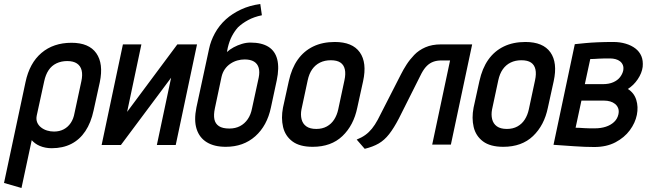

<svg xmlns="http://www.w3.org/2000/svg" viewBox="-24 -721 3221 956"><path d="M442 -171 473 -312Q492 -404 455.5 -456Q419 -508 332 -508Q242 -508 182.5 -457.5Q123 -407 103 -312L-4 190L83 215L134 -23Q141 -15 151 -7.5Q161 0 174 5.5Q187 11 202 14Q217 17 233 17Q289 17 331 -4.5Q373 -26 401 -68Q429 -110 442 -171ZM381 -316 347 -158Q342 -129 328 -108.5Q314 -88 293 -77Q272 -66 245 -66Q227 -66 210.5 -71Q194 -76 180.5 -86.5Q167 -97 161 -112Q155 -127 159 -146L196 -316Q203 -349 218 -371.5Q233 -394 257 -405.5Q281 -417 311 -417Q341 -417 359 -405Q377 -393 382.5 -370.5Q388 -348 381 -316Z M680 -500H588L482 1H578L828 -334L757 1H851L957 -500H859L609 -164Z M1223 -509Q1202 -509 1180.5 -502.5Q1159 -496 1139.5 -485.5Q1120 -475 1106 -462L1110 -483Q1118 -517 1131 -541.5Q1144 -566 1161 -585Q1182 -605 1211.5 -621Q1241 -637 1280 -645L1272 -701Q1219 -694 1175.5 -673.5Q1132 -653 1101 -625Q1067 -594 1046 -555.5Q1025 -517 1017 -478L954 -186Q941 -122 955 -78.5Q969 -35 1006 -12.5Q1043 10 1100 10Q1188 10 1247 -42.5Q1306 -95 1325 -186L1354 -321Q1367 -383 1356.5 -425Q1346 -467 1312.5 -488Q1279 -509 1223 -509ZM1194 -425Q1223 -425 1240.5 -414.5Q1258 -404 1264 -383.5Q1270 -363 1264 -334L1231 -182Q1225 -150 1209.5 -127.5Q1194 -105 1171 -93Q1148 -81 1118 -81Q1084 -81 1066 -93Q1048 -105 1043.5 -127Q1039 -149 1046 -182L1079 -338Q1084 -360 1095.5 -376.5Q1107 -393 1123.5 -404Q1140 -415 1158 -420Q1176 -425 1194 -425Z M1755 -185 1784 -317Q1804 -409 1767.5 -460.5Q1731 -512 1643 -512Q1582 -512 1535.5 -489.5Q1489 -467 1458.5 -424Q1428 -381 1414 -317L1385 -185Q1375 -133 1385.5 -88.5Q1396 -44 1432 -17Q1468 10 1533 10Q1625 10 1681 -43.5Q1737 -97 1755 -185ZM1691 -321 1660 -176Q1654 -148 1640 -126Q1626 -104 1603.5 -91.5Q1581 -79 1551 -79Q1519 -79 1501 -92Q1483 -105 1477.5 -127.5Q1472 -150 1477 -176L1508 -321Q1515 -354 1530.5 -376Q1546 -398 1569.5 -409.5Q1593 -421 1623 -421Q1654 -421 1671 -409.5Q1688 -398 1693 -375.5Q1698 -353 1691 -321Z M2172 -500Q2127 -500 2094 -485.5Q2061 -471 2038.5 -447.5Q2016 -424 2000 -399Q1984 -374 1973 -352L1857 -125Q1843 -99 1828 -80.5Q1813 -62 1795 -49Q1777 -36 1752 -26L1792 20Q1833 10 1861.5 -6.5Q1890 -23 1913.5 -53Q1937 -83 1962 -131L2075 -356Q2088 -380 2102 -393.5Q2116 -407 2133.5 -413.5Q2151 -420 2174 -420H2217L2128 -1H2221L2327 -500Z M2704 -185 2733 -317Q2753 -409 2716.5 -460.5Q2680 -512 2592 -512Q2531 -512 2484.5 -489.5Q2438 -467 2407.5 -424Q2377 -381 2363 -317L2334 -185Q2324 -133 2334.5 -88.5Q2345 -44 2381 -17Q2417 10 2482 10Q2574 10 2630 -43.5Q2686 -97 2704 -185ZM2640 -321 2609 -176Q2603 -148 2589 -126Q2575 -104 2552.5 -91.5Q2530 -79 2500 -79Q2468 -79 2450 -92Q2432 -105 2426.5 -127.5Q2421 -150 2426 -176L2457 -321Q2464 -354 2479.5 -376Q2495 -398 2518.5 -409.5Q2542 -421 2572 -421Q2603 -421 2620 -409.5Q2637 -398 2642 -375.5Q2647 -353 2640 -321Z M3102 -278Q3131 -296 3151.5 -326.5Q3172 -357 3176 -388Q3179 -419 3169.5 -441.5Q3160 -464 3140 -479.5Q3120 -495 3091.5 -503.5Q3063 -512 3030 -512Q2988 -512 2953 -510.5Q2918 -509 2892 -506.5Q2866 -504 2852 -502.5Q2838 -501 2838 -501L2732 0Q2732 0 2746 1Q2760 2 2782.5 3.5Q2805 5 2832.5 7Q2860 9 2886.5 10Q2913 11 2935 11Q2996 11 3040.5 -12.5Q3085 -36 3112 -72.5Q3139 -109 3147 -149Q3155 -189 3144 -224Q3133 -259 3102 -278ZM3014 -430Q3028 -430 3041 -426.5Q3054 -423 3063.5 -415.5Q3073 -408 3077.5 -396.5Q3082 -385 3079 -369Q3075 -352 3063 -336.5Q3051 -321 3029.5 -311.5Q3008 -302 2977 -302H2888L2915 -427Q2922 -427 2933.5 -427.5Q2945 -428 2959 -429Q2973 -430 2987.5 -430Q3002 -430 3014 -430ZM2938 -82Q2926 -82 2912 -82Q2898 -82 2885 -83Q2872 -84 2861 -84.5Q2850 -85 2842 -85L2871 -220H2985Q3000 -220 3014 -216Q3028 -212 3038.5 -203.5Q3049 -195 3054 -182Q3059 -169 3055 -151Q3050 -129 3033.5 -113.5Q3017 -98 2992.5 -90Q2968 -82 2938 -82Z"/></svg>

Font: Advent Pro SemiBold
Style: Italic
Weight: 600
Italic angle: -12°
Version: Version 3.000